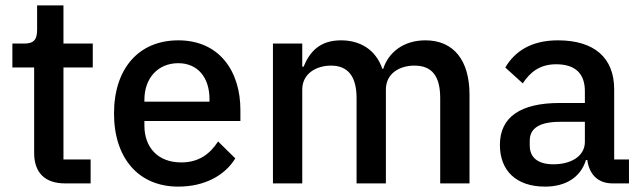

<svg xmlns="http://www.w3.org/2000/svg" viewBox="-20 -682 2388 714"><path d="M317 0V-89H216V-431H325V-520H216V-662H118V-571C118 -535 106 -520 70 -520H26V-431H107V-113C107 -41 146 0 222 0Z M643 12C740 12 816 -29 855 -93L791 -156C760 -108 718 -78 654 -78C566 -78 517 -135 517 -215V-232H874V-273C874 -417 796 -532 643 -532C495 -532 404 -426 404 -260C404 -94 495 12 643 12ZM643 -447C715 -447 759 -394 759 -314V-304H517V-311C517 -391 567 -447 643 -447Z M1104 0V-349C1104 -409 1157 -438 1211 -438C1274 -438 1306 -398 1306 -317V0H1415V-349C1415 -409 1466 -438 1521 -438C1588 -438 1617 -397 1617 -317V0H1726V-330C1726 -459 1666 -532 1562 -532C1478 -532 1424 -485 1405 -426H1402C1377 -498 1319 -532 1248 -532C1168 -532 1131 -488 1109 -434H1104V-520H995V0Z M2319 0V-89H2264V-350C2264 -467 2190 -532 2055 -532C1954 -532 1894 -490 1859 -431L1924 -372C1951 -413 1987 -443 2048 -443C2121 -443 2155 -407 2155 -343V-299H2061C1916 -299 1839 -247 1839 -143C1839 -48 1899 12 2007 12C2083 12 2139 -22 2159 -87H2164C2171 -36 2201 0 2258 0ZM2038 -71C1983 -71 1950 -94 1950 -141V-159C1950 -206 1988 -229 2063 -229H2155V-154C2155 -103 2106 -71 2038 -71Z"/></svg>

Font: IBMKR Medm
Style: Regular
Weight: 500
Designer: Mike Abbink; Paul van der Laan; Pieter van Rosmalen; Wujin Sim; Chorong Kim; Dohee Lee;
Foundry: Sandoll Inc.
Version: Version 1.002